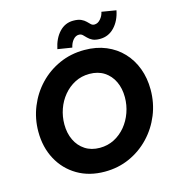

<svg xmlns="http://www.w3.org/2000/svg" viewBox="-132 -1032 1043 1149"><g transform="rotate(-15 390.0 -457.0)"><path d="M376 7.3Q279.3 7.3 206.3 -35.9Q133.3 -79.1 92.8 -154.5Q52.2 -230 52.2 -326.2Q52.2 -407.2 81.8 -480Q111.3 -552.7 164.3 -608.4Q217.3 -664.1 288.6 -696Q359.9 -728 443.8 -728Q518.1 -728 577.6 -703.1Q637.2 -678.2 679.4 -633.3Q721.7 -588.4 744.1 -528.1Q766.6 -467.8 766.6 -396.5Q766.6 -314 736.8 -241Q707 -168 653.8 -112.1Q600.6 -56.2 529.8 -24.4Q459 7.3 376 7.3ZM383.8 -138.2Q433.1 -138.2 473.9 -159.4Q514.6 -180.7 544.2 -216.6Q573.7 -252.4 589.8 -298.1Q606 -343.8 606 -392.6Q606 -447.3 585.7 -490Q565.4 -532.7 527.3 -557.4Q489.3 -582 436 -582Q386.7 -582 345.9 -560.8Q305.2 -539.6 275.4 -503.7Q245.6 -467.8 229.7 -422.4Q213.9 -377 213.9 -328.1Q213.9 -273.9 234.4 -231Q254.9 -188 293 -163.1Q331.1 -138.2 383.8 -138.2ZM378.9 -760.3 290 -774.4Q303.2 -838.4 338.9 -876.5Q374.5 -914.6 425.3 -914.6Q456.1 -914.6 473.9 -906.2Q491.7 -897.9 502.4 -887Q513.2 -876 522 -867.7Q530.8 -859.4 543 -859.4Q564 -859.4 580.8 -878.7Q597.7 -897.9 602.5 -922.4L691.9 -907.7Q679.7 -845.2 642.8 -806.4Q606 -767.6 552.7 -767.6Q523.9 -767.6 506.8 -776.1Q489.7 -784.7 479 -796.1Q468.3 -807.6 459 -816.2Q449.7 -824.7 436 -824.7Q416.5 -824.7 400.9 -806.9Q385.3 -789.1 378.9 -760.3Z"/></g></svg>

Font: Reddit Sans ExtraBold
Style: Italic
Weight: 800
Italic angle: -11.25°
Designer: Stephen Hutchings
Version: Version 1.013